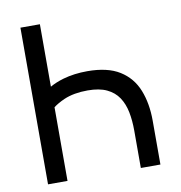

<svg xmlns="http://www.w3.org/2000/svg" viewBox="-81 -795 817 869"><g transform="rotate(-10 328.0 -360.0)"><path d="M159.5 -720V-433Q186.5 -448.5 222.5 -459Q273 -473.5 333.5 -473.5Q426.5 -473.5 482 -438.8Q537.5 -404 562 -342.5Q586.5 -281 586.5 -201.5V0H496.5V-172Q496.5 -218 488.8 -257.2Q481 -296.5 461.5 -325.8Q442 -355 407.8 -371.2Q373.5 -387.5 320 -387.5Q256.5 -387.5 211 -368Q179.5 -354 159.5 -338.5V0H70V-720Z"/></g></svg>

Font: Cns Manrope Med
Style: Regular
Weight: 500
Designer: Mikhail Sharanda
Foundry: Mikhail Sharanda
Version: Version 4.504